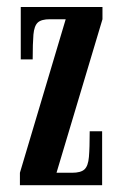

<svg xmlns="http://www.w3.org/2000/svg" viewBox="-20 -544 359 564"><path d="M38.5 0V-36.5L173 -487.5H126.5Q101.5 -487.5 91 -477.8Q80.5 -468 78.2 -442.5Q76 -417 76 -369.5H41V-523.5H281V-487.5L146 -36.5H191.5Q217.5 -36.5 228.2 -46.5Q239 -56.5 241.2 -83Q243.5 -109.5 243.5 -158.5H280V0Z"/></svg>

Font: Imbue 10pt SemiBold
Style: Regular
Weight: 600
Designer: Tyler Finck
Foundry: Etcetera Type Company
Version: Version 1.102; ttfautohint (v1.8.3)